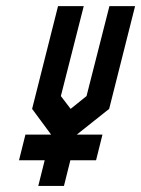

<svg xmlns="http://www.w3.org/2000/svg" viewBox="-20 -520 458 623"><path d="M208.3 0 187.5 83.3H104.2L125 0H41.7L62.5 -83.3H145.8L84.2 -166.7L168.3 -500H251.7L177.5 -208.3L209.2 -166.7L260.8 -208.3L335 -500H418.3L334.2 -166.7L229.2 -83.3H312.5L291.7 0Z"/></svg>

Font: Yulong
Style: Italic
Weight: 400
Italic angle: -14.25°
Designer: GGBotNet
Foundry: f0n7.com
Version: 1.00